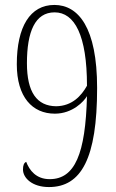

<svg xmlns="http://www.w3.org/2000/svg" viewBox="-20 -744 469 777"><path d="M178 13C309 13 373 -103 373 -388C373 -633 297 -724 200 -724C102 -724 48 -636 48 -484C48 -351 111 -284 202 -284C274 -284 320 -334 332 -355C326 -121 283 -19 181 -19C126 -19 99 -55 86 -89C77 -85 73 -75 73 -58C73 -24 110 13 178 13ZM207 -314C129 -315 89 -371 89 -488C89 -616 122 -694 201 -694C282 -694 332 -601 332 -397C309 -356 272 -315 207 -314Z"/></svg>

Font: Noto Serif Thai ExtraCondensed ExtraLight
Style: Regular
Weight: 200
Width: 2
Designer: Monotype Design Team
Foundry: Monotype Imaging Inc.
Version: Version 2.002